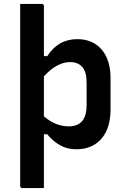

<svg xmlns="http://www.w3.org/2000/svg" viewBox="-20 -745 640 971"><path d="M371 -547Q449 -547 494 -494.5Q539 -442 539 -350V-192Q539 -96 492.5 -43Q446 10 365 10Q319 10 282 -11.5Q245 -33 219 -66H202V206H93Q82 206 82 195V-725H191Q202 -725 202 -714V-461H219Q274 -547 371 -547ZM335 -431Q268 -431 202 -359V-157Q260 -106 328 -106Q418 -106 418 -213V-326Q418 -383 396 -406Q375 -431 335 -431Z"/></svg>

Font: Recursive Sn Lnr St SmB
Style: Regular
Weight: 600
Version: Version 1.079;hotconv 1.0.112;makeotfexe 2.5.65598; ttfautoh